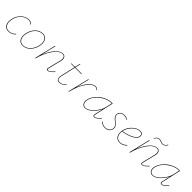

<svg xmlns="http://www.w3.org/2000/svg" viewBox="374 -2007 3434 3434"><g transform="rotate(45 2091.5 -290.0)"><path d="M355 -364Q327 -399 275 -399Q204 -399 142.5 -342.5Q81 -286 61 -194Q42 -111 72 -59Q102 -7 167 -7Q237 -7 295 -65L303 -58Q240 3 165 3Q95 3 63 -51.5Q31 -106 50 -194Q70 -288 135 -348.5Q200 -409 276 -409Q332 -409 363 -371Z M526 3Q455 3 424 -51.5Q393 -106 411 -194Q431 -291 493 -350Q555 -409 630 -409Q701 -409 732 -354.5Q763 -300 745 -214Q725 -120 664 -58.5Q603 3 526 3ZM528 -7Q599 -7 657 -66Q715 -125 734 -214Q752 -296 723.5 -347.5Q695 -399 629 -399Q559 -399 500 -342.5Q441 -286 422 -194Q404 -108 433.5 -57.5Q463 -7 528 -7Z M1267 -86 1275 -80Q1202 3 1159 3Q1118 3 1133 -49L1192 -287Q1204 -337 1190.5 -368Q1177 -399 1139 -399Q1058 -399 975.5 -282.5Q893 -166 851 0H840L938 -406H949L881 -124Q931 -251 1001 -330Q1071 -409 1140 -409Q1182 -409 1200 -375Q1218 -341 1204 -288L1144 -47Q1133 -7 1162 -7Q1197 -7 1267 -86Z M1467 -381 1404 -108Q1379 -3 1456 -3Q1513 -3 1577 -64L1584 -57Q1514 7 1454 7Q1411 7 1396 -24Q1381 -55 1393 -109L1456 -381H1365L1368 -391H1458L1482 -493H1493L1469 -391H1633L1631 -381Z M1963 -409Q2003 -409 2029 -376L2021 -369Q2001 -399 1963 -399Q1898 -399 1819.5 -294.5Q1741 -190 1697 -10L1695 0H1684L1782 -406H1793L1730 -145Q1779 -271 1844 -340Q1909 -409 1963 -409Z M2443 -86 2451 -80Q2378 3 2335 3Q2295 3 2307 -51L2342 -205Q2302 -122 2234.5 -59.5Q2167 3 2101 3Q2055 3 2032.5 -34.5Q2010 -72 2021 -124Q2037 -201 2096 -267.5Q2155 -334 2229 -370Q2303 -406 2370 -406H2398L2318 -49Q2308 -7 2338 -7Q2373 -7 2443 -86ZM2103 -7Q2178 -7 2257.5 -96.5Q2337 -186 2358 -278L2384 -396H2369Q2269 -396 2162.5 -315.5Q2056 -235 2032 -124Q2022 -74 2042 -40.5Q2062 -7 2103 -7Z M2604 3Q2532 3 2496 -44L2504 -51Q2537 -7 2605 -7Q2650 -7 2679.5 -29.5Q2709 -52 2717 -88Q2724 -120 2710 -146.5Q2696 -173 2672.5 -192Q2649 -211 2625.5 -230Q2602 -249 2589 -275.5Q2576 -302 2584 -334Q2604 -409 2694 -409Q2748 -409 2783 -381L2776 -373Q2748 -399 2693 -399Q2611 -399 2594 -333Q2586 -304 2599.5 -278.5Q2613 -253 2637 -234Q2661 -215 2684.5 -195Q2708 -175 2721.5 -147Q2735 -119 2727 -85Q2717 -45 2685.5 -21Q2654 3 2604 3Z M3094 -409Q3139 -409 3154 -384Q3169 -359 3163 -328Q3153 -278 3077 -235Q3001 -192 2868 -170Q2857 -98 2888 -52.5Q2919 -7 2981 -7Q3046 -7 3107 -65L3115 -58Q3051 3 2981 3Q2909 3 2875.5 -52Q2842 -107 2862 -194Q2883 -281 2952 -345Q3021 -409 3094 -409ZM3152 -328Q3164 -399 3092 -399Q3023 -399 2958.5 -337Q2894 -275 2873 -194L2870 -180Q2993 -201 3067.5 -241.5Q3142 -282 3152 -328Z M3441 -542Q3418 -542 3397 -526Q3376 -510 3363 -482L3354 -486Q3369 -516 3393 -534Q3417 -552 3442 -552Q3460 -552 3490 -540Q3520 -528 3540 -528Q3588 -528 3618 -587L3627 -583Q3593 -518 3537 -518Q3517 -518 3488 -530Q3459 -542 3441 -542ZM3652 -86 3660 -80Q3587 3 3544 3Q3503 3 3518 -49L3577 -287Q3589 -337 3575.5 -368Q3562 -399 3524 -399Q3443 -399 3360.5 -282.5Q3278 -166 3236 0H3225L3323 -406H3334L3266 -124Q3316 -251 3386 -330Q3456 -409 3525 -409Q3567 -409 3585 -375Q3603 -341 3589 -288L3529 -47Q3518 -7 3547 -7Q3582 -7 3652 -86Z M4146 -86 4154 -80Q4081 3 4038 3Q3998 3 4010 -51L4045 -205Q4005 -122 3937.5 -59.5Q3870 3 3804 3Q3758 3 3735.5 -34.5Q3713 -72 3724 -124Q3740 -201 3799 -267.5Q3858 -334 3932 -370Q4006 -406 4073 -406H4101L4021 -49Q4011 -7 4041 -7Q4076 -7 4146 -86ZM3806 -7Q3881 -7 3960.5 -96.5Q4040 -186 4061 -278L4087 -396H4072Q3972 -396 3865.5 -315.5Q3759 -235 3735 -124Q3725 -74 3745 -40.5Q3765 -7 3806 -7Z"/></g></svg>

Font: EauTestInfant Hairline
Style: Italic
Weight: 250
Italic angle: -12°
Designer: Christian Thalmann (Catharsis Fonts)
Version: Version 0.001;PS 000.001;hotconv 1.0.88;makeotf.lib2.5.64775